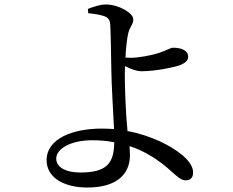

<svg xmlns="http://www.w3.org/2000/svg" viewBox="-20 -796 1040 857"><path d="M374 -737C396 -735 424 -731 445 -724C463 -717 470 -709 472 -687C474 -666 476 -543 477 -481C478 -415 485 -297 489 -220C471 -221 452 -222 433 -222C306 -222 188 -178 188 -81C188 -4 264 41 370 41C503 41 560 -20 560 -103C560 -118 559 -131 558 -144C589 -134 617 -121 643 -106C739 -52 772 9 808 9C829 9 842 -2 842 -26C842 -81 760 -134 694 -165C652 -184 604 -201 549 -211L548 -226C540 -303 537 -422 537 -469L538 -501C560 -490 588 -478 611 -478C674 -478 754 -495 783 -505C809 -515 820 -528 820 -542C820 -570 791 -583 753 -583C740 -583 722 -570 690 -560C654 -548 597 -538 562 -538L540 -539C542 -582 547 -627 553 -650C561 -679 575 -687 575 -710C575 -738 509 -776 453 -776C424 -776 396 -765 372 -756ZM490 -161C489 -68 457 -26 339 -26C269 -26 231 -52 231 -88C231 -133 297 -170 392 -170C427 -170 459 -167 490 -161Z"/></svg>

Font: Noto Serif JP Medium
Style: Regular
Weight: 500
Designer: Ryoko NISHIZUKA 西塚涼子 (kana & ideographs); Frank Grießhammer (Latin, Greek & Cyrillic); Wenlong ZHANG 张文龙 (bopomofo); San
Foundry: Adobe
Version: Version 2.001;hotconv 1.1.0;makeotfexe 2.6.0